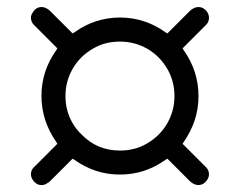

<svg xmlns="http://www.w3.org/2000/svg" viewBox="-20 -618 692 554"><path d="M98.6 -84Q107.4 -84 113.3 -87.4Q119.1 -90.8 123 -93.8L189.5 -160.2L194.3 -157.2Q253.9 -114.3 326.2 -114.3Q398.4 -114.3 458 -157.2L462.9 -160.2L529.3 -93.8Q541 -84 552.7 -84Q564.5 -84 573.7 -93.8Q583 -103.5 583 -115.2Q583 -127.9 573.2 -136.7L506.8 -203.1Q531.2 -238.3 542 -271.5Q552.7 -304.7 552.7 -340.8Q552.7 -413.1 509.8 -473.6L506.8 -478.5L573.2 -544.9Q583 -553.7 583 -566.4Q583 -579.1 573.7 -588.4Q564.5 -597.7 552.7 -597.7Q541 -597.7 529.3 -587.9L462.9 -521.5L458 -524.4Q398.4 -567.4 326.2 -567.4Q253.9 -567.4 194.3 -524.4L189.5 -521.5L123 -587.9Q111.3 -597.7 100.6 -597.7Q84 -597.7 75.2 -583Q69.3 -575.2 69.3 -567.4Q69.3 -553.7 79.1 -544.9L145.5 -478.5L142.6 -473.6Q99.6 -413.1 99.6 -341.3Q99.6 -269.5 142.6 -208L145.5 -203.1L79.1 -136.7Q69.3 -127.9 69.3 -115.7Q69.3 -103.5 78.6 -93.8Q87.9 -84 98.6 -84ZM404.3 -204.1Q370.1 -183.6 326.2 -183.6Q260.7 -183.6 215.8 -229.5Q200.2 -244.1 189.5 -262.7Q168.9 -297.9 168.9 -340.8Q168.9 -383.8 189.9 -419.9Q210.9 -456.1 248 -477.5Q282.2 -498 325.7 -498Q369.1 -498 405.3 -477.1Q441.4 -456.1 462.9 -418.9Q483.4 -383.8 483.4 -340.8Q483.4 -297.9 462.4 -261.7Q441.4 -225.6 404.3 -204.1Z"/></svg>

Font: FakePearl
Style: Light
Weight: 350
Version: Version 1.2